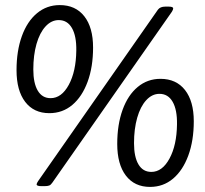

<svg xmlns="http://www.w3.org/2000/svg" viewBox="-20 -729 807 755"><path d="M174 -284Q113 -284 79 -328.5Q45 -373 45 -453Q45 -529 66 -587Q87 -645 125.5 -677Q164 -709 215 -709Q277 -709 311.5 -665Q346 -621 346 -542Q346 -466 324.5 -407.5Q303 -349 264.5 -316.5Q226 -284 174 -284ZM179 -343Q222 -343 250.5 -395.5Q279 -448 280 -530Q281 -587 263 -618.5Q245 -650 211 -650Q182 -650 159 -625Q136 -600 123.5 -556Q111 -512 111 -456Q111 -402 128.5 -372.5Q146 -343 179 -343ZM143 3Q124 3 124 -4Q124 -8 130 -17L601 -691Q610 -703 630 -703H643Q661 -703 661 -696Q661 -691 656 -683L186 -11Q180 -2 173.5 0.5Q167 3 155 3ZM570 6Q509 6 475 -38.5Q441 -83 441 -163Q441 -239 462 -297Q483 -355 521.5 -387Q560 -419 611 -419Q673 -419 707.5 -375Q742 -331 742 -252Q742 -176 720.5 -117.5Q699 -59 660.5 -26.5Q622 6 570 6ZM575 -53Q618 -53 646.5 -105.5Q675 -158 676 -240Q677 -297 659 -328.5Q641 -360 607 -360Q578 -360 555 -335Q532 -310 519.5 -266Q507 -222 507 -166Q507 -112 524.5 -82.5Q542 -53 575 -53Z"/></svg>

Font: Asap Semi Expanded Semi Expanded Medium
Style: Italic
Weight: 500
Width: 6
Italic angle: -6°
Designer: Pablo Cosgaya
Foundry: Omnibus-Type
Version: Version 3.001; ttfautohint (v1.8.4.7-5d5b)